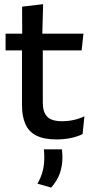

<svg xmlns="http://www.w3.org/2000/svg" viewBox="-20 -640 436 895"><path d="M244 10Q185.5 10 150 -7.8Q114.5 -25.5 98.5 -61.2Q82.5 -97 82.5 -150.5V-449.5H179.5V-162Q179.5 -117 200 -96Q220.5 -75 269 -75Q298 -75 324.5 -81Q351 -87 373.5 -98L365 -15Q341 -3 309.5 3.5Q278 10 244 10ZM6 -405V-483H369L360.5 -405ZM83.5 -474.5 83 -609 181 -620.5 177 -474.5ZM268.5 56Q269.5 63 270.2 72.5Q271 82 271 92.5Q271 133.5 259 167.8Q247 202 218.5 234.5L154.5 216Q170.5 189 178.5 159.5Q186.5 130 186.5 93.5Q186.5 83.5 186 74.5Q185.5 65.5 184.5 56Z"/></svg>

Font: Anek Latin Medium
Style: Regular
Weight: 500
Designer: Yesha Goshar
Foundry: Ek Type
Version: Version 1.003